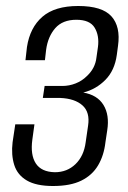

<svg xmlns="http://www.w3.org/2000/svg" viewBox="-20 -614 429 641"><path d="M157 7Q101 7 69.5 -11.5Q38 -30 27.5 -63.5Q17 -97 22 -139L31 -199H95L88 -148Q81 -97 99.5 -68.5Q118 -40 163 -39Q204 -39 232 -66Q260 -93 266 -139L274 -194Q281 -239 255.5 -262Q230 -285 181 -287H123L129 -327H188Q211 -327 232.5 -335.5Q254 -344 270 -360Q284 -373 292 -388.5Q300 -404 302 -422L307 -457Q312 -495 296 -521.5Q280 -548 235 -548Q189 -548 164.5 -520Q140 -492 134 -448L130 -413H65L70 -457Q80 -522 121.5 -558Q163 -594 241 -594Q321 -594 352 -559.5Q383 -525 374 -461L370 -431Q363 -379 332 -347.5Q301 -316 258 -305Q305 -297 325.5 -263.5Q346 -230 338 -179L332 -139Q327 -95 307.5 -62Q288 -29 251.5 -11Q215 7 157 7Z"/></svg>

Font: Alumni Sans
Style: Italic
Weight: 400
Italic angle: -8°
Version: Version 1.016